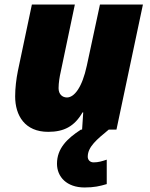

<svg xmlns="http://www.w3.org/2000/svg" viewBox="-20 -573 662 849"><path d="M232 151C232 209 275 256 354 256C396 256 422 250 452 241V133C431 140 415 145 394 145C377 145 368 133 368 120C368 76 409 43 461 0H495L612 -553H422L364 -283C343 -185 308 -142 276 -142C256 -142 239 -156 239 -183C239 -207 244 -236 248 -253L311 -553H121L59 -259C52 -224 47 -184 47 -147C47 -62 90 10 193 10C263 10 309 -14 345 -76H348L343 0H338C276 40 232 84 232 151Z"/></svg>

Font: Noto Sans UI Black
Style: Italic
Weight: 900
Italic angle: -372°
Designer: Monotype Design Team
Foundry: Monotype Imaging Inc.
Version: Version 1.901